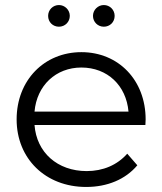

<svg xmlns="http://www.w3.org/2000/svg" viewBox="-20 -737 644 762"><path d="M322 5C406 5 478 -25 525 -81L485 -127C445 -82 389 -58 324 -58C208 -58 125 -132 117 -241H557L558 -263C558 -419 450 -530 303 -530C156 -530 46 -419 46 -263C46 -108 160 5 322 5ZM303 -469C406 -469 481 -398 490 -294H117C126 -398 202 -469 303 -469ZM214 -631C238 -631 257 -650 257 -674C257 -698 237 -717 214 -717C190 -717 171 -698 171 -674C171 -649 190 -631 214 -631ZM349 -674C349 -650 368 -631 392 -631C416 -631 435 -649 435 -674C435 -698 416 -717 392 -717C369 -717 349 -698 349 -674Z"/></svg>

Font: Malon Grotesk
Style: Regular
Weight: 400
Designer: Julieta Ulanovsky
Foundry: Julieta Ulanovsky
Version: Version 7.200